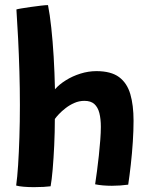

<svg xmlns="http://www.w3.org/2000/svg" viewBox="-20 -742 602 772"><path d="M183.5 7Q173 8.5 154.8 9.5Q136.5 10.5 116.5 10.5Q94.5 10.5 74.5 8.8Q54.5 7 45 4Q49.5 -28 52.8 -78Q56 -128 58 -190Q60 -252 60 -319.5Q60 -386.5 58 -455Q56 -523.5 52.8 -587.2Q49.5 -651 46 -704Q50 -705.5 66.2 -708.2Q82.5 -711 103.8 -714Q125 -717 144 -719.2Q163 -721.5 173 -721.5Q180.5 -684 186.2 -630.5Q192 -577 195.8 -513.8Q199.5 -450.5 201 -383Q218 -402.5 244.8 -419.2Q271.5 -436 303.5 -446Q335.5 -456 367.5 -456Q426.5 -456 458.8 -432Q491 -408 504 -363.5Q517 -319 517 -256.5Q517 -217 514 -171.2Q511 -125.5 506 -80.8Q501 -36 495.5 0.5Q480 2.5 463.2 3.8Q446.5 5 430 5Q412 5 394.2 3.5Q376.5 2 362.5 -1Q366 -24 370 -54.2Q374 -84.5 377.5 -116.8Q381 -149 383.2 -179Q385.5 -209 385.5 -231.5Q385.5 -264 379.5 -287.5Q373.5 -311 359.2 -323.8Q345 -336.5 319.5 -336.5Q298 -336.5 278.8 -328Q259.5 -319.5 243.8 -307.2Q228 -295 216.8 -283Q205.5 -271 200.5 -263.5Q200.5 -210.5 198 -157.5Q195.5 -104.5 191.8 -61Q188 -17.5 183.5 7Z"/></svg>

Font: Grandstander Thin SemiBold
Style: Regular
Weight: 600
Version: Version 1.200